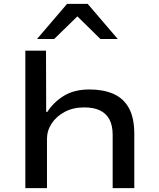

<svg xmlns="http://www.w3.org/2000/svg" viewBox="-20 -965 818 985"><path d="M110 0V-705H216L217 -391H223Q254 -440 307 -473Q360 -506 439 -506Q509 -506 560.5 -484Q612 -462 640.5 -412Q669 -362 669 -277V0H558V-273Q558 -321 541.5 -352Q525 -383 493 -398.5Q461 -414 412 -414Q355 -414 312 -391Q269 -368 245 -331.5Q221 -295 221 -252V0ZM170 -765 324 -945H430L584 -765H495L377 -881L258 -765Z"/></svg>

Font: Nunito Sans 7pt Expanded Medium
Style: Regular
Weight: 500
Width: 7
Designer: Vernon Adams
Foundry: Vernon Adams
Version: Version 3.101;gftools[0.9.27]